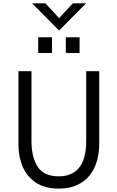

<svg xmlns="http://www.w3.org/2000/svg" viewBox="-20 -1114 700 1144"><path d="M89.8 0ZM89.8 0ZM329.6 9.8Q247.6 9.8 193.8 -25.9Q138.2 -64 114 -123.5Q89.8 -183.1 89.8 -252.9V-689.9H167.5V-274.9Q167.5 -176.8 204.6 -120.1Q241.7 -63.5 329.6 -63.5Q493.7 -63.5 493.7 -274.9V-689.9H571.3V-257.8Q571.3 -203.1 557.4 -154.5Q543.5 -106 514.2 -69.1Q484.9 -32.2 439 -11.2Q393.1 9.8 329.6 9.8ZM290 -798.3H207.5V-892.1H290ZM454.1 -798.3H372.1V-892.1H454.1ZM332 -932.1 171.4 -1094.2H250.5L332 -1005.9L414.1 -1094.2H492.7Z"/></svg>

Font: Acari Sans
Style: Regular
Weight: 400
Designer: Alfredo Marco Pradil and Stefan Peev
Foundry: Hanken Design Co.
Version: Version 1.045;February 4, 2021;FontCreator 13.0.0.2655 64-bi